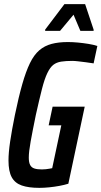

<svg xmlns="http://www.w3.org/2000/svg" viewBox="-20 -899 490 927"><path d="M170 8Q118 8 85 -3.5Q52 -15 36.5 -43.5Q21 -72 21 -124Q21 -162 29 -216Q37 -270 52 -344Q70 -431 87.5 -492.5Q105 -554 124.5 -594Q144 -634 169.5 -656Q195 -678 229 -687Q263 -696 308 -696Q331 -696 357 -693.5Q383 -691 407.5 -687Q432 -683 450 -677L432 -593Q414 -596 394 -598.5Q374 -601 357 -603Q340 -605 329 -605Q298 -605 275.5 -601.5Q253 -598 237.5 -586Q222 -574 208.5 -546Q195 -518 182.5 -469Q170 -420 153 -344Q137 -266 128 -216Q119 -166 119 -138Q119 -115 125.5 -102.5Q132 -90 146 -85.5Q160 -81 182 -81Q192 -81 201 -82Q210 -83 218.5 -84.5Q227 -86 232 -87L276 -294H215L234 -384H389L310 -12Q291 -6 266.5 -1.5Q242 3 217 5.5Q192 8 170 8ZM198 -750V-756L291 -879H391L432 -756V-750H368L335 -828L270 -750Z"/></svg>

Font: Saira ExtraCondensed SemiBold
Style: Italic
Weight: 600
Width: 2
Italic angle: -12°
Designer: Hector Gatti with collaboration of the Omnibus-Type team
Foundry: Omnibus-Type
Version: Version 1.101